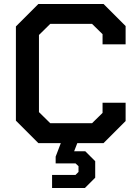

<svg xmlns="http://www.w3.org/2000/svg" viewBox="-20 -720 687 966"><path d="M496 -497V-548L443 -600H233L176 -544V-156L233 -100H443L496 -152V-203H612V-111L501 0H369L353 41H409L459 91V174L407 226H242V160H360L375 145V116L360 102H260V68L286 0H173L60 -113V-587L173 -700H501L612 -589V-497Z"/></svg>

Font: Chakra Petch SemiBold
Style: Regular
Weight: 600
Designer: Katatrad Aksorn Co.,Ltd.
Foundry: Cadson Demak Co.,Ltd.
Version: Version 1.000; ttfautohint (v1.6)